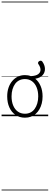

<svg xmlns="http://www.w3.org/2000/svg" viewBox="-20 -1468 629 2426"><path d="M295 19Q227 19 176.5 -15.5Q126 -50 98.5 -110.5Q71 -171 71 -250Q71 -310 87.5 -359Q104 -408 134.5 -444Q165 -480 205.5 -499.5Q246 -519 295 -519Q315 -519 333.5 -516Q352 -513 369 -506Q434 -509 463.5 -531.5Q493 -554 492 -588Q491 -622 464 -660Q458 -669 461.5 -679Q465 -689 474.5 -695Q484 -701 495 -701Q506 -701 514 -691Q547 -645 548 -598.5Q549 -552 518.5 -518Q488 -484 426 -473Q469 -438 493.5 -380.5Q518 -323 518 -250Q518 -202 507.5 -161Q497 -120 478 -87Q459 -54 432 -30Q405 -6 370.5 6.5Q336 19 295 19ZM295 -31Q334 -31 365 -46.5Q396 -62 417.5 -91.5Q439 -121 451 -161.5Q463 -202 463 -250Q463 -315 442.5 -364.5Q422 -414 384.5 -441.5Q347 -469 295 -469Q256 -469 224.5 -453.5Q193 -438 171.5 -409Q150 -380 138 -339.5Q126 -299 126 -250Q126 -185 146.5 -135.5Q167 -86 205 -58.5Q243 -31 295 -31ZM0 928H589V938H0ZM0 -20H589V0H0ZM0 -505H589V-500H0ZM0 -1448H589V-1438H0Z"/></svg>

Font: Playwrite ID Guides
Style: Regular
Weight: 400
Designer: Veronika Burian, José Scaglione
Foundry: TypeTogether
Version: Version 1.003